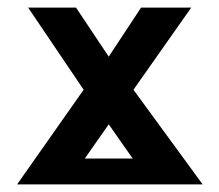

<svg xmlns="http://www.w3.org/2000/svg" viewBox="-20 -485 576 505"><path d="M513 0 331 -249 483 -465H351L266 -336L180 -465H54L200 -249L25 0ZM329 -68H203L266 -158Z"/></svg>

Font: Hussar Tani
Style: Bold
Weight: 700
Foundry: Cannot Into Space Fonts
Version: Version 0.92